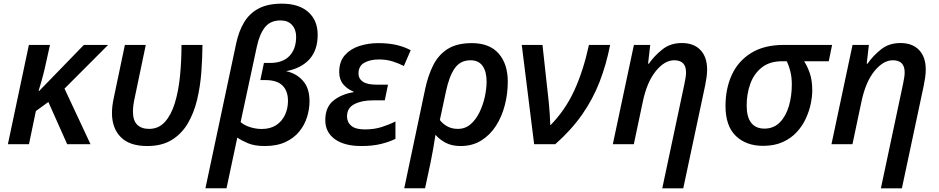

<svg xmlns="http://www.w3.org/2000/svg" viewBox="-20 -785 5112 1045"><path d="M22.9 0 137.2 -540.5H252L223.6 -412.6Q216.3 -380.4 206.8 -347.4Q197.3 -314.5 189.9 -289.6H192.9L436.5 -540.5H568.4L331.1 -302.7L472.7 0H345.7L243.2 -230L175.3 -180.7L137.7 0Z M781.7 9.8Q685.1 9.8 637.2 -38.8Q589.4 -87.4 589.4 -169.9Q589.4 -189 591.8 -209Q594.2 -229 600.6 -258.8L659.7 -540.5H773.4L714.4 -258.3Q708 -230 705.8 -211.4Q703.6 -192.9 703.6 -177.2Q703.6 -128.9 726.8 -106.2Q750 -83.5 791.5 -83.5Q842.8 -83.5 877 -120.8Q911.1 -158.2 931.2 -222.7Q951.2 -287.1 959.5 -369.1Q967.8 -451.2 967.8 -540.5H1082Q1081.5 -467.8 1075.7 -390.6Q1069.8 -313.5 1052.7 -241.9Q1035.6 -170.4 1002.4 -113.8Q969.2 -57.1 915.3 -23.7Q861.3 9.8 781.7 9.8Z M1098.1 239.7 1265.1 -546.9Q1278.8 -613.3 1307.9 -662.4Q1336.9 -711.4 1387 -738.3Q1437 -765.1 1514.2 -765.1Q1606.4 -765.1 1657.7 -719.7Q1709 -674.3 1709 -595.2Q1709 -512.2 1664.3 -462.6Q1619.6 -413.1 1537.1 -397.5Q1592.3 -386.2 1628.4 -345.9Q1664.6 -305.7 1664.6 -234.4Q1664.6 -190.9 1651.1 -147.7Q1637.7 -104.5 1608.6 -68.8Q1579.6 -33.2 1533.2 -11.7Q1486.8 9.8 1420.9 9.8Q1365.7 9.8 1330.3 -5.1Q1294.9 -20 1271.5 -36.1L1212.9 239.7ZM1403.8 -83Q1451.7 -83 1483.4 -104Q1515.1 -125 1531.2 -159.9Q1547.4 -194.8 1547.4 -235.8Q1547.4 -290.5 1517.1 -319.8Q1486.8 -349.1 1425.3 -349.1H1397L1416.5 -442.4H1449.7Q1519.5 -442.4 1555.7 -480.7Q1591.8 -519 1591.8 -585Q1591.8 -624 1569.6 -648.9Q1547.4 -673.8 1506.3 -673.8Q1451.7 -673.8 1422.1 -636.7Q1392.6 -599.6 1377.9 -531.2L1289.6 -120.6Q1309.1 -103 1341.1 -93Q1373 -83 1403.8 -83Z M1946.8 9.8Q1854 9.8 1802.2 -27.8Q1750.5 -65.4 1750.5 -130.9Q1750.5 -201.2 1793.7 -236.6Q1836.9 -272 1903.8 -283.2V-286.6Q1871.1 -299.3 1848.6 -325.7Q1826.2 -352.1 1826.2 -392.6Q1826.2 -449.7 1856.7 -484.4Q1887.2 -519 1935.8 -534.7Q1984.4 -550.3 2038.6 -550.3Q2095.2 -550.3 2137.9 -540.3Q2180.7 -530.3 2215.3 -511.7L2178.2 -425.8Q2149.9 -440.4 2116.5 -450.9Q2083 -461.4 2042.5 -461.4Q1995.1 -461.4 1963.1 -443.6Q1931.2 -425.8 1931.2 -384.8Q1931.2 -356.9 1954.8 -340.6Q1978.5 -324.2 2028.8 -324.2H2091.8L2074.2 -238.8H2009.3Q1948.2 -238.8 1908.4 -218Q1868.7 -197.3 1868.7 -151.4Q1868.7 -119.6 1892.1 -100.1Q1915.5 -80.6 1965.3 -80.6Q2017.1 -80.6 2057.9 -93.8Q2098.6 -106.9 2132.3 -124V-29.3Q2100.6 -13.2 2054.4 -1.7Q2008.3 9.8 1946.8 9.8Z M2180.2 239.7 2293.9 -299.8Q2309.1 -372.1 2337.2 -428.7Q2365.2 -485.4 2415.5 -517.8Q2465.8 -550.3 2548.3 -550.3Q2643.6 -550.3 2693.6 -494.1Q2743.7 -438 2743.7 -339.8Q2743.7 -274.9 2727.5 -212.4Q2711.4 -149.9 2679.2 -99.9Q2647 -49.8 2598.9 -20Q2550.8 9.8 2486.8 9.8Q2440.4 9.8 2407 -7.3Q2373.5 -24.4 2350.1 -51.3Q2344.7 -13.2 2338.1 22.5Q2331.5 58.1 2323.7 98.6L2293.5 239.7ZM2472.2 -83.5Q2511.7 -83.5 2541 -108.6Q2570.3 -133.8 2589.6 -173.6Q2608.9 -213.4 2618.7 -258.1Q2628.4 -302.7 2628.4 -341.3Q2628.4 -395 2606.7 -426Q2585 -457 2541 -457Q2485.4 -457 2454.8 -413.1Q2424.3 -369.1 2407.2 -287.1L2374 -131.8Q2390.1 -110.4 2415 -96.9Q2439.9 -83.5 2472.2 -83.5Z M2887.2 0 2819.8 -540.5H2932.6L2966.8 -228.5Q2970.2 -196.3 2972.2 -163.3Q2974.1 -130.4 2975.1 -102.5Q3056.2 -185.1 3105.2 -291.5Q3154.3 -397.9 3185.5 -540.5H3300.8Q3279.8 -433.6 3243.4 -339.6Q3207 -245.6 3148.4 -161.6Q3089.8 -77.6 3002 0Z M3584.5 240.2 3705.1 -328.1Q3709 -347.2 3711.4 -362.5Q3713.9 -377.9 3713.9 -391.1Q3713.9 -457 3649.4 -457Q3597.2 -457 3549.1 -397.7Q3501 -338.4 3478.5 -231L3429.7 0H3315.4L3430.2 -540.5H3519L3507.3 -438.5H3511.7Q3541.5 -481.4 3585.2 -516.1Q3628.9 -550.8 3690.4 -550.8Q3756.3 -550.8 3792.5 -512.7Q3828.6 -474.6 3828.6 -406.2Q3828.6 -385.7 3825.4 -363.3Q3822.3 -340.8 3817.9 -319.8L3698.7 240.2Z M4133.3 8.8Q4041 8.8 3984.9 -45.2Q3928.7 -99.1 3928.7 -208.5Q3928.7 -303.2 3963.4 -378.2Q3998 -453.1 4068.6 -496.8Q4139.2 -540.5 4246.1 -540.5H4508.8L4490.7 -451.7H4356.4Q4373.5 -426.3 4387.2 -387.5Q4400.9 -348.6 4400.9 -292.5Q4400.9 -259.8 4392.6 -219.7Q4384.3 -179.7 4365.7 -139.4Q4347.2 -99.1 4316.2 -65.7Q4285.2 -32.2 4240 -11.7Q4194.8 8.8 4133.3 8.8ZM4140.6 -85Q4190.9 -85 4224.1 -118.7Q4257.3 -152.3 4273.4 -207Q4289.6 -261.7 4289.6 -325.2Q4289.6 -364.7 4281.7 -396.2Q4273.9 -427.7 4262.2 -451.7H4237.8Q4168.9 -451.7 4126.2 -417.7Q4083.5 -383.8 4063.7 -328.9Q4043.9 -273.9 4043.9 -210.9Q4043.9 -147.5 4068.8 -116.2Q4093.8 -85 4140.6 -85Z M4774.4 240.2 4895 -328.1Q4898.9 -347.2 4901.4 -362.5Q4903.8 -377.9 4903.8 -391.1Q4903.8 -457 4839.4 -457Q4787.1 -457 4739 -397.7Q4690.9 -338.4 4668.5 -231L4619.6 0H4505.4L4620.1 -540.5H4709L4697.3 -438.5H4701.7Q4731.4 -481.4 4775.1 -516.1Q4818.8 -550.8 4880.4 -550.8Q4946.3 -550.8 4982.4 -512.7Q5018.6 -474.6 5018.6 -406.2Q5018.6 -385.7 5015.4 -363.3Q5012.2 -340.8 5007.8 -319.8L4888.7 240.2Z"/></svg>

Font: Open Sans SemiBold
Style: Italic
Weight: 600
Italic angle: -12°
Designer: Monotype Design Team
Foundry: Monotype Imaging Inc.
Version: Version 3.003; ttfautohint (v1.8.4)